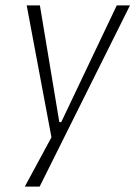

<svg xmlns="http://www.w3.org/2000/svg" viewBox="-20 -512 503 712"><path d="M72 180 179 -18 176 25 79 -492H128L200 -59H207L413 -492H462L127 180Z"/></svg>

Font: Nunito Sans 7pt Condensed ExtraLight
Style: Italic
Weight: 250
Width: 3
Italic angle: -9°
Designer: Vernon Adams
Foundry: Vernon Adams
Version: Version 3.101;gftools[0.9.27]